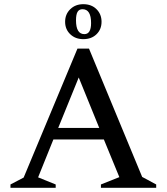

<svg xmlns="http://www.w3.org/2000/svg" viewBox="-20 -897 796 917"><path d="M30 0V-16L93 -49L350 -665H405L659 -52L726 -16V0H462V-16L550 -51L476 -231H235L162 -50L246 -16V0ZM258 -286H454L356 -527ZM378 -710Q340 -710 315.5 -733.5Q291 -757 291 -793Q291 -829 315.5 -853Q340 -877 378 -877Q417 -877 441 -853Q465 -829 465 -793Q465 -757 441 -733.5Q417 -710 378 -710ZM383 -734Q415 -734 415 -787Q415 -853 374 -853Q358 -853 350.5 -840.5Q343 -828 343 -800Q343 -734 383 -734Z"/></svg>

Font: Spectral SC Medium
Style: Regular
Weight: 500
Designer: Jean-Baptiste Levee
Foundry: Production Type
Version: Version 2.001